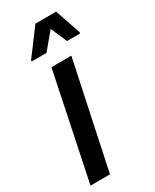

<svg xmlns="http://www.w3.org/2000/svg" viewBox="-189 -752 648 802"><g transform="rotate(-30 135.5 -350.5)"><path d="M-5 0 101 -510H197L89 0ZM41 -572 42 -578 134 -701H234L276 -578L275 -572H212L178 -650L113 -572Z"/></g></svg>

Font: Saira ExtraCondensed SemiBold
Style: Italic
Weight: 600
Width: 2
Italic angle: -12°
Designer: Hector Gatti with collaboration of the Omnibus-Type team
Foundry: Omnibus-Type
Version: Version 1.101